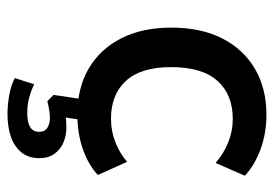

<svg xmlns="http://www.w3.org/2000/svg" viewBox="-132 -416 748 525"><g transform="rotate(90 242.5 -154.0)"><path d="M294 9Q221 9 168 -22Q115 -53 85.5 -110.5Q56 -168 56 -248Q56 -329 85.5 -387Q115 -445 168.5 -476.5Q222 -508 294 -508Q345 -508 388.5 -492Q432 -476 461 -449L426 -369Q401 -391 370 -403.5Q339 -416 306 -416Q239 -416 201.5 -374Q164 -332 164 -247Q164 -165 201.5 -124Q239 -83 305 -83Q339 -83 369.5 -95Q400 -107 423 -127L459 -47Q431 -21 388 -6Q345 9 294 9ZM292 200Q267 200 239.5 195Q212 190 194 180L211 127Q227 135 246.5 140.5Q266 146 290 146Q315 146 328 138Q341 130 341 113Q341 98 330 91Q319 84 302 84Q294 84 281.5 86Q269 88 257 91L240 74L254 -20H311L299 60L273 47Q282 43 298 41Q314 39 330 39Q351 39 370 47Q389 55 401 71.5Q413 88 413 113Q413 142 397.5 161.5Q382 181 355 190.5Q328 200 292 200Z"/></g></svg>

Font: Nunito Sans 7pt SemiCondensed SemiBold
Style: Regular
Weight: 600
Width: 4
Designer: Vernon Adams
Foundry: Vernon Adams
Version: Version 3.101;gftools[0.9.27]